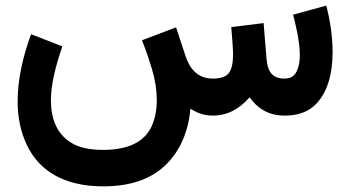

<svg xmlns="http://www.w3.org/2000/svg" viewBox="-20 -410 1242 681"><path d="M733.9 0C790 0 831.5 -26.4 865.2 -64.9C892.1 -27.3 930.2 0 989.3 0C1032.2 0 1066.4 -10.7 1091.3 -32.2C1141.1 -74.7 1159.7 -147.5 1159.7 -226.1C1159.7 -282.2 1150.4 -339.8 1137.2 -390.1L1019.5 -357.9C1025.4 -335 1043.5 -267.1 1043.5 -213.9C1043.5 -191.4 1039.6 -171.9 1031.7 -155.8C1023.9 -139.6 1009.8 -131.3 988.8 -131.3C943.8 -131.3 928.7 -159.2 925.3 -201.7L915 -328.1L800.3 -314C801.8 -295.4 803.2 -276.4 804.7 -257.3C806.2 -237.8 806.6 -224.1 806.6 -216.8C806.6 -187 801.8 -165.5 792.5 -151.9C782.7 -138.2 763.7 -131.3 734.9 -131.3C680.7 -131.3 652.3 -166.5 637.2 -213.9L604.5 -313L483.4 -267.1C496.6 -234.9 508.3 -200.2 519.5 -163.1C530.8 -125.5 536.1 -88.9 536.1 -53.2C536.1 -20.5 530.3 8.8 519 35.6C495.6 88.4 442.4 121.6 346.2 121.6C298.8 121.6 261.7 113.8 234.9 97.7C180.7 65.9 160.6 9.8 160.6 -54.2C160.6 -112.3 178.2 -178.7 201.2 -245.6L90.3 -288.6C60.5 -208.5 42.5 -126 42.5 -50.3C42.5 6.3 53.2 57.6 74.7 103C117.2 194.3 205.6 251 346.2 251C440.9 251 514.2 226.1 566.4 176.3C618.2 126 647.9 59.1 655.3 -24.4C676.3 -11.2 701.2 0 733.9 0Z"/></svg>

Font: Vazirmatn
Style: Bold
Weight: 700
Designer: Saber Rastikerdar
Foundry: Saber Rastikerdar
Version: Version 33.003